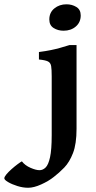

<svg xmlns="http://www.w3.org/2000/svg" viewBox="-157 -655 452 902"><path d="M222.2 -582.5Q222.2 -550.3 199.2 -530.5Q176.3 -510.7 141.6 -510.7Q115.2 -510.7 95 -523.4Q74.7 -536.1 74.7 -563.5Q74.7 -596.2 98.4 -615.5Q122.1 -634.8 155.3 -634.8Q181.2 -634.8 201.7 -622.3Q222.2 -609.9 222.2 -582.5ZM202.6 -49.8Q202.6 21 186 64Q169.4 106.9 144.8 132.3Q120.1 157.7 95.7 176.3Q71.3 195.8 36.6 211.4Q2 227.1 -24.9 227.1Q-49.3 227.1 -75.2 219Q-101.1 210.9 -118.9 200.4Q-136.7 189.9 -136.7 182.6Q-136.7 175.8 -126.7 163.8Q-116.7 151.9 -102.3 139.2Q-87.9 126.5 -74.5 116.5Q-61 106.4 -54.2 103Q-39.6 122.1 -13.9 133.3Q11.7 144.5 28.8 144.5Q44.4 144.5 57.4 131.8Q70.3 119.1 78.1 83.7Q85.9 48.3 85.9 -20V-296.9Q85.9 -328.6 83.3 -344.5Q80.6 -360.4 68.1 -366.5Q55.7 -372.6 25.9 -375.5V-410.6Q59.6 -415 82 -419.7Q104.5 -424.3 124.5 -429.9Q144.5 -435.5 169.9 -443.4H202.6Z"/></svg>

Font: Namdhinggo
Style: Bold
Weight: 700
Designer: Victor Gaultney
Foundry: SIL International
Version: Version 3.001